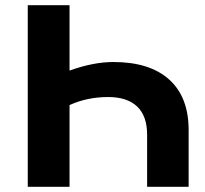

<svg xmlns="http://www.w3.org/2000/svg" viewBox="-20 -720 789 740"><path d="M397 -346Q316 -346 248 -315V0H87V-700H248V-448Q340 -481 417 -481Q557 -481 632 -413.5Q707 -346 707 -219V0H547V-201Q547 -273 508.5 -309.5Q470 -346 397 -346Z"/></svg>

Font: Chess Sans
Style: Bold
Weight: 700
Designer: Wolf Bōese
Foundry: Wolf Bōese
Version: Version 7.223